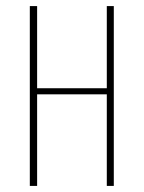

<svg xmlns="http://www.w3.org/2000/svg" viewBox="-20 -611 472 631"><path d="M78 0V-591H102V-321H331V-591H354V0H331V-301H102V0Z"/></svg>

Font: Alumni Sans SC Thin
Style: Regular
Weight: 100
Designer: Robert E. Leuschke
Foundry: Robert E. Leuschke
Version: Version 1.018